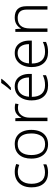

<svg xmlns="http://www.w3.org/2000/svg" viewBox="1162 -1968 816 3180"><g transform="rotate(-90 1570.0 -378.0)"><path d="M301 10Q184 10 120.5 -62Q57 -134 57 -263Q57 -353 89 -415Q121 -477 178.5 -509.5Q236 -542 313 -542Q351 -542 385 -535Q419 -528 445 -516L429 -467Q402 -478 371 -484.5Q340 -491 312 -491Q217 -491 166.5 -430Q116 -369 116 -264Q116 -164 161 -102.5Q206 -41 301 -41Q340 -41 375 -49Q410 -57 438 -69V-18Q412 -5 378.5 2.5Q345 10 301 10Z M1009 -267Q1009 -183 981.5 -121Q954 -59 900.5 -24.5Q847 10 770 10Q696 10 643 -24Q590 -58 561.5 -120.5Q533 -183 533 -267Q533 -396 597 -469Q661 -542 774 -542Q850 -542 902.5 -507.5Q955 -473 982 -411Q1009 -349 1009 -267ZM592 -267Q592 -164 635.5 -101.5Q679 -39 771 -39Q864 -39 907 -102Q950 -165 950 -267Q950 -333 932 -384Q914 -435 875 -464Q836 -493 773 -493Q683 -493 637.5 -433Q592 -373 592 -267Z M1373 -541Q1412 -541 1445 -533L1436 -480Q1404 -489 1370 -489Q1297 -489 1254 -435Q1211 -381 1211 -292V0H1154V-532H1202L1208 -433H1211Q1231 -478 1272 -509.5Q1313 -541 1373 -541Z M1730 -542Q1798 -542 1843.5 -510.5Q1889 -479 1912.5 -424Q1936 -369 1936 -298V-259H1556Q1556 -153 1605.5 -96.5Q1655 -40 1747 -40Q1796 -40 1833 -48.5Q1870 -57 1914 -76V-24Q1874 -6 1835 2Q1796 10 1745 10Q1625 10 1561 -63Q1497 -136 1497 -262Q1497 -343 1524.5 -406Q1552 -469 1604 -505.5Q1656 -542 1730 -542ZM1729 -494Q1656 -494 1610.5 -445Q1565 -396 1558 -306H1877Q1877 -390 1840.5 -442Q1804 -494 1729 -494ZM1854 -758Q1839 -737 1814.5 -709Q1790 -681 1762 -653.5Q1734 -626 1709 -606H1669V-615Q1688 -634 1710 -661Q1732 -688 1752.5 -716Q1773 -744 1786 -766H1854Z M2282 -542Q2350 -542 2395.5 -510.5Q2441 -479 2464.5 -424Q2488 -369 2488 -298V-259H2108Q2108 -153 2157.5 -96.5Q2207 -40 2299 -40Q2348 -40 2385 -48.5Q2422 -57 2466 -76V-24Q2426 -6 2387 2Q2348 10 2297 10Q2177 10 2113 -63Q2049 -136 2049 -262Q2049 -343 2076.5 -406Q2104 -469 2156 -505.5Q2208 -542 2282 -542ZM2281 -494Q2208 -494 2162.5 -445Q2117 -396 2110 -306H2429Q2429 -390 2392.5 -442Q2356 -494 2281 -494Z M2870 -542Q2961 -542 3009 -495Q3057 -448 3057 -348V0H3001V-344Q3001 -420 2966 -456.5Q2931 -493 2864 -493Q2689 -493 2689 -290V0H2632V-532H2678L2686 -440H2690Q2711 -484 2757 -513Q2803 -542 2870 -542Z"/></g></svg>

Font: Noto Sans Canadian Aboriginal Light
Style: Regular
Weight: 300
Designer: Monotype Design Team, Typotheque's Kevin King
Foundry: Monotype Imaging Inc.
Version: Version 2.004; ttfautohint (v1.8.4.7-5d5b)